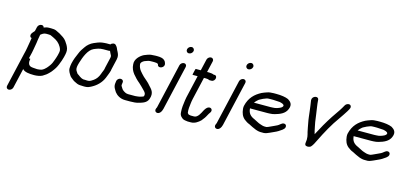

<svg xmlns="http://www.w3.org/2000/svg" viewBox="-73 -1195 4112 1939"><g transform="rotate(15 1983.5 -225.0)"><path d="M64.7 222C82.4 222 101.2 207 105.4 189L152.9 -17C173.1 9.3 222.7 14 273.8 14C303.8 14 336.9 8.2 358.7 -3C385.8 -18.7 400.5 -29.4 423.2 -53C440.9 -69.9 445.1 -79.7 458.2 -96C474.7 -118.6 489.3 -148.6 499.3 -179L506.7 -198C511.2 -211.8 516.1 -225.8 519.4 -240L526.3 -270C529.9 -285.3 530.6 -299.5 530 -312L526.6 -332C518.9 -355.9 505.5 -378.9 490.1 -399C470.8 -426.7 443.4 -440.6 414 -459C400 -466.9 385.6 -473.2 370.8 -480C356.8 -485.5 339.7 -487 320.4 -487H299.4C278.9 -487 260 -482.3 243.7 -475C240.7 -488.3 232.3 -495 218.3 -495C199.7 -495 181.9 -480.5 177.7 -462L167.5 -418C160.6 -411.3 154.8 -404.7 149.9 -398L142.6 -388C128.8 -369.1 134.9 -342 154 -342C152.4 -329.3 150.2 -315.7 147.5 -301C138.8 -254.9 134.2 -212 121.3 -166L39.4 189C35.2 207 47.1 222 64.7 222ZM284.2 -421H305.2C310.5 -421 316.1 -420.7 322 -420C326.6 -420 331.1 -419 335.3 -417C353.9 -410.3 373.2 -398.3 390 -390C421.2 -372.4 451 -338 460.7 -302L462.4 -292C462 -284.8 462.1 -277.5 460.3 -270L453.4 -240C449.3 -222.3 442.1 -205 436.4 -188C428.5 -164 418.9 -142.8 405.9 -125C395 -111.2 393 -106.4 380.5 -93L361.3 -75C358.7 -72.3 355.5 -70 351.7 -68L337.8 -60C335.5 -58.7 332.3 -57.7 328.2 -57C316.8 -54.6 302.6 -52 289 -52C276.5 -52 256.3 -53.6 246.7 -55L231.2 -57C196.4 -62.1 186.7 -94.1 195.9 -134C196.2 -135.3 191.1 -136.3 180.6 -137L186.9 -164C200.2 -212.6 205.4 -257.6 214.4 -305C218.7 -333.3 220.9 -359 227.1 -386C227.2 -389.3 227.6 -392.3 228.2 -395C243.7 -407.6 261 -421 284.2 -421Z M939 -485H897C883.7 -485 862.3 -482.2 851 -481C823.4 -476.2 796.6 -465.1 771.8 -454C740.6 -440.8 710.8 -415.5 692.3 -387C675.7 -364.2 660.9 -342.5 649 -312C632.5 -275.5 619 -242.4 608.9 -199C604.9 -181.4 603.1 -160.5 602.9 -147C602.7 -115.2 619.3 -95.3 632.1 -74C638.9 -62.7 649.1 -57.4 658.3 -49C672.2 -36.4 684.9 -28.1 705.6 -20C723.8 -10.6 737.7 -7 765.6 -7C774.1 -6.3 781.1 -6 786.4 -6H800.4C828.3 -6 845.7 -14.2 868.6 -26.5C915.9 -51.9 959.3 -92.6 982.2 -148C991.5 -172.9 1006.4 -205.3 1012.6 -232C1012.8 -236 1013.3 -239.7 1014.1 -243L1040 -355C1048.4 -391.6 1037.7 -412.8 1027.2 -434C1024.1 -438 1021.8 -442.3 1020.2 -447C1013.5 -462.3 1010.3 -473.1 999.2 -486L992 -494C979.4 -508.3 951.6 -502.3 939 -485ZM952.2 -421C957.3 -411.1 960.2 -401.3 966.3 -391C972.5 -381.1 977.9 -372.2 974 -355L948.1 -243C947 -238.3 946.2 -233.3 945.6 -228C943.6 -219.1 934 -197 930.9 -190L924.9 -173C913.2 -140 895.8 -115.7 870.4 -97C854.7 -86.4 836.3 -72 815.6 -72H801.6C797 -72 790.4 -72.3 781.9 -73H767.9C734.2 -78.8 718.3 -99.9 695.1 -113C690.2 -119.3 686.6 -126.7 681.7 -133C669.9 -148.4 667.7 -167.6 674.9 -199C676.9 -207.7 679.2 -216 681.7 -224C702 -290 732.5 -370.5 787.2 -395C816.1 -406.9 842.7 -419 881.7 -419H940.7C944.7 -419 948.6 -419.7 952.2 -421Z M1522.1 -438 1520 -446C1515.3 -465.7 1497.2 -482.7 1474.7 -488L1451.6 -492C1444.4 -492.7 1436.5 -493 1427.8 -493H1408.8C1395.6 -493 1374.6 -491.2 1362.1 -490C1339.5 -486.6 1313.8 -475.9 1294 -468C1256.2 -449.3 1207.8 -405.7 1213.3 -352C1214.7 -312.2 1229.8 -282.4 1250.1 -256C1271.5 -230.5 1294.8 -205 1321.5 -184C1343.1 -163.8 1363.6 -144.4 1382.6 -124C1395.3 -110.9 1412.1 -95.2 1401.2 -66C1391.7 -60.5 1383.7 -57.6 1372.7 -55C1362 -52.7 1349.8 -48 1337.1 -48C1329.6 -47.3 1322.4 -46.7 1315.6 -46H1241.6C1218.1 -46 1200.8 -58.4 1188.5 -67C1176.6 -75.6 1170.2 -86.5 1162.9 -99C1158.8 -104.3 1153.3 -113.8 1154.9 -121C1156.2 -131 1157.3 -139.5 1158.4 -149C1160.4 -174.9 1125.6 -187.1 1102.4 -164C1087.4 -149.1 1092.3 -135.7 1087.8 -116C1083.8 -78.8 1103.8 -56.6 1117.6 -33C1138 -6.5 1175.9 20 1226.4 20H1280.4C1287.7 20 1295.5 19.7 1303.6 19C1321 19 1337.9 17.5 1353.8 14C1398.3 1.5 1447.6 -8.3 1463.9 -56C1489.2 -127 1451.5 -157 1424.2 -187C1403.9 -213.4 1375.4 -233.5 1350.3 -257C1320.2 -289.2 1285.5 -317.3 1280.2 -369C1278 -390.7 1300.9 -402.5 1312.7 -410C1321.2 -413.8 1337 -419.1 1346.4 -422C1357.2 -426.8 1378.8 -427 1393.6 -427H1412.6C1428.9 -427 1447.8 -425.5 1454.3 -417L1456.4 -409C1466.4 -371.8 1532.8 -398.2 1522.1 -438Z M1666.7 -462 1558.6 6C1557.5 10.8 1554.6 14.8 1552.6 19C1543.6 38.6 1552.2 55.5 1566.3 59.5C1596.8 68.3 1618 34.8 1624.6 6L1732.7 -462C1736.8 -480 1725 -495 1707.3 -495C1689.6 -495 1670.8 -480 1666.7 -462ZM1699.5 -639C1695.1 -620 1707.4 -603 1727.2 -603C1745.8 -603 1763.6 -617.5 1767.8 -636C1772.1 -654.7 1758.8 -672 1740.1 -672C1721.6 -672 1703.8 -657.5 1699.5 -639Z M1915.8 -588 1888.3 -469H1836.3C1833.6 -469 1830.1 -458 1825.7 -436C1819.9 -414 1818.4 -403 1821 -403H1873L1818.6 -167C1815.9 -155.7 1814.1 -144.7 1812.9 -134C1806.3 -90.6 1801.8 -49.8 1804.5 -15C1805.3 9.6 1808.6 20.5 1821.7 36C1828.8 42.7 1834.9 48 1840 52C1853.8 60.6 1873 62.6 1894 65H1928C1968.3 65 2002.8 40.1 2026.1 17C2034.4 7.3 2043.6 -6 2051.7 -16C2066.2 -35.9 2075.1 -60.9 2090.5 -80C2110.7 -107.7 2091.5 -135 2062.8 -127C2042.9 -121.5 2030.7 -100.7 2020.2 -83C2004.9 -53.5 1982 -1 1943.2 -1H1910.2C1907.7 -1.7 1904.8 -2 1901.5 -2C1896.4 -3.3 1892 -4.3 1888.2 -5C1883.9 -5 1876.5 -15 1873.4 -19C1870.9 -33.8 1869.6 -53.7 1871.4 -71C1875.5 -102.4 1876.6 -132.4 1884.6 -167L1939 -403H1960C1964.6 -403 1977.3 -401 1982.6 -401C1994.5 -394.2 2004.9 -393 2019.2 -395C2060.7 -395 2073.1 -463.2 2030.2 -460H2025.2C2012.9 -465.9 1993.8 -469 1975.3 -469H1954.3L1981.8 -588C1985.8 -605.4 1973.4 -621 1955.9 -621C1938.3 -621 1919.8 -605.4 1915.8 -588Z M2289.7 -462 2181.6 6C2180.5 10.8 2177.6 14.8 2175.6 19C2166.6 38.6 2175.2 55.5 2189.3 59.5C2219.8 68.3 2241 34.8 2247.6 6L2355.7 -462C2359.8 -480 2348 -495 2330.3 -495C2312.6 -495 2293.8 -480 2289.7 -462ZM2322.5 -639C2318.1 -620 2330.4 -603 2350.2 -603C2368.8 -603 2386.6 -617.5 2390.8 -636C2395.1 -654.7 2381.8 -672 2363.1 -672C2344.6 -672 2326.8 -657.5 2322.5 -639Z M2491.4 -292C2498.9 -302.2 2515.9 -320.9 2524.5 -327C2529.6 -331.7 2535.1 -335.3 2541 -338C2558.9 -349.4 2580.4 -357.4 2601.3 -365C2613 -369.6 2629.5 -370 2644.4 -370H2672.4C2684.8 -370 2731.7 -367.1 2741.5 -366C2759.3 -361.3 2787.7 -356.6 2788 -338C2785.8 -328.3 2777.5 -320 2770 -316C2746.3 -303.5 2718.7 -293 2686.6 -293C2679.2 -292.3 2671.7 -292 2664.4 -292ZM2839.6 -167C2830.2 -167 2821.8 -163.7 2814.2 -157L2804.6 -150C2791 -137.1 2769.4 -126.2 2751.5 -119L2707.9 -99C2698.7 -95.3 2687.9 -89.1 2677.1 -87H2656.1C2642.9 -88.2 2638.4 -88.7 2629.2 -92L2613.4 -97C2588.1 -103.7 2562.1 -122 2538.5 -132C2497.7 -148.8 2471.9 -174.4 2468.3 -222C2468.6 -223.3 2468.6 -225 2468.4 -227C2470.9 -226.3 2473.5 -226 2476.2 -226H2649.2C2657.2 -226 2665.9 -226.3 2675.4 -227C2692.7 -227 2711.5 -230.9 2726.3 -235C2775.4 -248.8 2827.9 -269 2848.1 -321C2870.4 -373.9 2841.6 -399 2814 -416C2784.9 -429.4 2737.6 -436 2687.7 -436H2659.7C2636.3 -436 2609.6 -433.1 2591.4 -426C2574.9 -420.5 2555.1 -413.4 2539.7 -406C2475.7 -372.3 2423 -324.7 2402.3 -235C2400.3 -226.3 2399.8 -215.7 2400.9 -203C2405.4 -158.4 2419 -125.8 2447.5 -102C2464.8 -90 2479.8 -77.4 2502.2 -70C2528.2 -57.1 2552.2 -43.3 2580.6 -33L2596.5 -28C2614 -22.3 2641.3 -20.2 2667.1 -22C2688.5 -23.2 2708 -33.5 2724.2 -40L2767.9 -60C2794.1 -70.8 2818.7 -86.7 2840.8 -103L2849.6 -111C2857.7 -117 2862.8 -124.7 2864.9 -134C2869.2 -152.5 2858.1 -167 2839.6 -167Z M3042.3 -469 3042.7 -462C3047.7 -427.1 3052.8 -398.4 3056.6 -362C3062.1 -320.6 3065.5 -275.5 3073.7 -237C3080.1 -206 3084.7 -173.7 3091.5 -145L3096.9 -125C3101.5 -107.7 3104.1 -90.4 3103.9 -69C3103.2 -44.1 3092.2 -15.6 3111.6 -7C3127 -0.2 3151.8 -4.2 3162.2 -14C3180.7 -33.5 3193.6 -61.6 3208 -91C3253.9 -184.4 3307.1 -282.1 3365.6 -362C3388.4 -391.8 3405.9 -423.5 3426.8 -454L3438.7 -475C3445.2 -485.8 3449.4 -496.4 3445.9 -508.5C3438.1 -535.4 3397.3 -526.8 3383.9 -502C3373 -479.4 3359 -460.8 3346.6 -440C3328.1 -410.7 3308.4 -386.5 3289.2 -356C3245.6 -289.2 3204.2 -217 3166 -143C3165.1 -147.7 3164 -151.7 3162.8 -155L3157.4 -175C3150.3 -201.5 3146.6 -234.3 3139.7 -263C3136.2 -287.5 3132.8 -312.6 3129.3 -339C3123.3 -389.8 3113.2 -436.7 3110.4 -487C3107.3 -528.1 3042.3 -511.6 3042.3 -469Z M3575.4 -292C3582.9 -302.2 3599.9 -320.9 3608.5 -327C3613.6 -331.7 3619.1 -335.3 3625 -338C3642.9 -349.4 3664.4 -357.4 3685.3 -365C3697 -369.6 3713.5 -370 3728.4 -370H3756.4C3768.8 -370 3815.7 -367.1 3825.5 -366C3843.3 -361.3 3871.7 -356.6 3872 -338C3869.8 -328.3 3861.5 -320 3854 -316C3830.3 -303.5 3802.7 -293 3770.6 -293C3763.2 -292.3 3755.7 -292 3748.4 -292ZM3923.6 -167C3914.2 -167 3905.8 -163.7 3898.2 -157L3888.6 -150C3875 -137.1 3853.4 -126.2 3835.5 -119L3791.9 -99C3782.7 -95.3 3771.9 -89.1 3761.1 -87H3740.1C3726.9 -88.2 3722.4 -88.7 3713.2 -92L3697.4 -97C3672.1 -103.7 3646.1 -122 3622.5 -132C3581.7 -148.8 3555.9 -174.4 3552.3 -222C3552.6 -223.3 3552.6 -225 3552.4 -227C3554.9 -226.3 3557.5 -226 3560.2 -226H3733.2C3741.2 -226 3749.9 -226.3 3759.4 -227C3776.7 -227 3795.5 -230.9 3810.3 -235C3859.4 -248.8 3911.9 -269 3932.1 -321C3954.4 -373.9 3925.6 -399 3898 -416C3868.9 -429.4 3821.6 -436 3771.7 -436H3743.7C3720.3 -436 3693.6 -433.1 3675.4 -426C3658.9 -420.5 3639.1 -413.4 3623.7 -406C3559.7 -372.3 3507 -324.7 3486.3 -235C3484.3 -226.3 3483.8 -215.7 3484.9 -203C3489.4 -158.4 3503 -125.8 3531.5 -102C3548.8 -90 3563.8 -77.4 3586.2 -70C3612.2 -57.1 3636.2 -43.3 3664.6 -33L3680.5 -28C3698 -22.3 3725.3 -20.2 3751.1 -22C3772.5 -23.2 3792 -33.5 3808.2 -40L3851.9 -60C3878.1 -70.8 3902.7 -86.7 3924.8 -103L3933.6 -111C3941.7 -117 3946.8 -124.7 3948.9 -134C3953.2 -152.5 3942.1 -167 3923.6 -167Z"/></g></svg>

Font: HoneyBee
Style: RegIt
Weight: 400
Foundry: Cannot Into Space Fonts
Version: Version 0.89